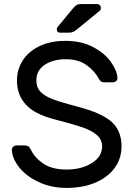

<svg xmlns="http://www.w3.org/2000/svg" viewBox="-20 -910 658 940"><path d="M38 0ZM533 -507H492Q480 -507 474 -511.5Q468 -516 461 -529Q445 -560 405.5 -590Q366 -620 301 -620Q241 -620 199.5 -593Q158 -566 158 -516Q158 -482 178.5 -460.5Q199 -439 240.5 -423.5Q282 -408 366 -386Q480 -356 527.5 -312.5Q575 -269 575 -194Q575 -134 541.5 -88Q508 -42 447 -16Q386 10 306 10Q232 10 171 -18Q110 -46 75 -89.5Q40 -133 38 -176Q38 -185 44.5 -191.5Q51 -198 60 -198H101Q112 -198 119 -193.5Q126 -189 132 -176Q148 -140 190.5 -110Q233 -80 306 -80Q379 -80 429.5 -111.5Q480 -143 480 -194Q480 -227 453.5 -249.5Q427 -272 381 -287.5Q335 -303 246 -326Q149 -351 106 -398.5Q63 -446 63 -516Q63 -568 90 -612Q117 -656 171 -683Q225 -710 301 -710Q377 -710 434 -680.5Q491 -651 522 -608Q553 -565 555 -529Q556 -520 549 -513.5Q542 -507 533 -507ZM376 -890H455Q464 -890 469 -884.5Q474 -879 474 -870Q474 -863 469 -858L358 -767Q347 -758 338.5 -754Q330 -750 316 -750H274Q258 -750 258 -766Q258 -774 263 -779L339 -871Q350 -883 357 -886.5Q364 -890 376 -890Z"/></svg>

Font: Hezaedrus
Style: Regular
Weight: 400
Designer: Hubert & Fischer
Foundry: Hubert & Fischer
Version: Version 1.10;September 3, 2019;FontCreator 11.5.0.2425 64-bi